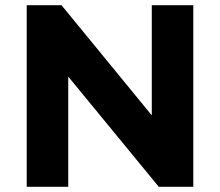

<svg xmlns="http://www.w3.org/2000/svg" viewBox="-20 -720 848 740"><path d="M83 0V-700H217L630 -196H565V-700H725V0H592L178 -504H243V0Z"/></svg>

Font: Montserrat Thin
Style: Bold
Weight: 700
Version: Version 9.000